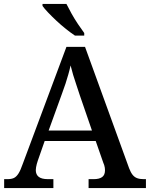

<svg xmlns="http://www.w3.org/2000/svg" viewBox="-20 -951 758 971"><path d="M1 0V-45H18Q38 -45 50.5 -51Q63 -57 73.5 -73.5Q84 -90 95 -122L316 -714H410L633 -100Q641 -79 650.5 -67Q660 -55 673.5 -50Q687 -45 706 -45H718V0H428V-45H454Q482 -45 496.5 -55.5Q511 -66 511 -90Q511 -97 510 -103Q509 -109 507 -116Q505 -123 502 -129L464 -238H206L171 -138Q168 -130 166 -121.5Q164 -113 162.5 -105.5Q161 -98 161 -91Q161 -68 176 -56.5Q191 -45 222 -45H250V0ZM226 -291H445L384 -468Q375 -497 366 -522.5Q357 -548 350 -572Q343 -596 337 -620Q332 -597 325.5 -574.5Q319 -552 311.5 -528.5Q304 -505 293 -476ZM359 -771Q338 -785 313.5 -804.5Q289 -824 265.5 -846Q242 -868 223 -888Q204 -908 195 -921V-931H316Q327 -909 342 -882Q357 -855 374.5 -829Q392 -803 406 -784V-771Z"/></svg>

Font: Noto Serif Khmer Medium
Style: Regular
Weight: 500
Version: Version 2.003